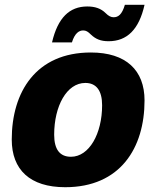

<svg xmlns="http://www.w3.org/2000/svg" viewBox="-20 -769 652 801"><path d="M433 -597C510 -597 560 -646 583 -749H501C489 -708 473 -697 454 -697C443 -697 433 -702 421 -714C401 -734 376 -742 344 -742C270 -742 221 -695 197 -592H280C292 -631 310 -642 327 -642C339 -642 347 -637 359 -625C379 -606 400 -597 433 -597ZM252 12C482 12 583 -152 583 -350C583 -476 506 -550 359 -550C130 -550 29 -385 29 -187C29 -61 105 12 252 12ZM276 -115C230 -115 206 -145 206 -207C206 -326 258 -423 336 -423C381 -423 406 -392 406 -330C406 -211 352 -115 276 -115Z"/></svg>

Font: Geist ExtraBold
Style: Italic
Weight: 800
Italic angle: -12°
Designer: Basement.studio, Andrés Briganti, Mateo Zaragoza
Foundry: Basement.studio, Vercel, Andrés Briganti, Guido Ferreyra, Mateo Zaragoza
Version: Version 1.500